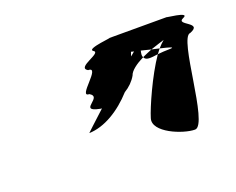

<svg xmlns="http://www.w3.org/2000/svg" viewBox="-64 -718 638 519"><g transform="rotate(-20 255.5 -458.0)"><path d="M148 -391C192 -392 239 -421 276 -462C291 -471 303 -483 311 -497C315 -510 333 -523 355 -534C352 -538 353 -544 355 -553C363 -551 374 -548 383 -546C399 -551 412 -556 423 -559C417 -554 411 -548 405 -541C431 -535 449 -530 428 -530C417 -530 405 -529 395 -528C361 -479 326 -399 318 -372C306 -334 386 -302 420 -302C459 -302 463 -552 497 -552C541 -569 466 -584 492 -596C522 -608 437 -614 454 -614H284C306 -614 216 -608 234 -596C256 -584 174 -569 203 -552C241 -552 150 -490 184 -490C216 -472 146 -457 188 -445C194 -444 198 -442 203 -442C171 -413 148 -391 148 -391ZM325 -547 329 -559C329 -559 332 -558 337 -557C333 -554 330 -551 325 -547ZM355 -534C359 -523 374 -525 395 -528C399 -533 402 -537 405 -541C398 -543 391 -544 383 -546C374 -542 363 -538 355 -534Z"/></g></svg>

Font: bitstorm
Style: sucnobl
Weight: 400
Version: Version 0.2